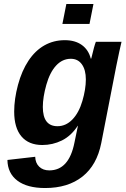

<svg xmlns="http://www.w3.org/2000/svg" viewBox="-20 -740 640 972"><path d="M208.5 211.9Q117.7 211.9 68.1 174.6Q18.6 137.2 17.6 69.8L158.2 53.7Q159.2 85.4 178.5 104Q197.8 122.6 229.5 122.6Q329.1 122.6 356.9 -18.1L374.5 -103H373.5Q339.8 -51.8 293.2 -28.8Q246.6 -5.9 194.3 -5.9Q125.5 -5.9 88.6 -49.3Q51.8 -92.8 51.8 -175.3Q51.8 -238.3 71 -310.1Q90.3 -381.8 124.3 -432.9Q158.2 -483.9 204.8 -510.3Q251.5 -536.6 308.1 -536.6Q360.4 -536.6 394.3 -512.2Q428.2 -487.8 439.5 -443.4H441.9Q458 -511.2 465.3 -528.3H595.2L584 -479L568.8 -406.2L492.7 -16.1Q470.7 95.7 397.5 153.8Q324.2 211.9 208.5 211.9ZM414.6 -337.9Q414.6 -386.2 394.5 -414.3Q374.5 -442.4 338.4 -442.4Q295.9 -442.4 264.2 -408.2Q232.4 -374 214.6 -310.8Q196.8 -247.6 196.8 -198.7Q196.8 -101.1 271 -101.1Q313.5 -101.1 346.4 -135Q379.4 -168.9 397 -228.8Q414.6 -288.6 414.6 -337.9ZM295.9 -618.7 315.9 -719.7H453.1L433.1 -618.7Z"/></svg>

Font: Cousine
Style: Bold Italic
Weight: 700
Italic angle: -12°
Monospace: yes
Designer: Steve Matteson
Foundry: Ascender Corporation
Version: Version 1.20